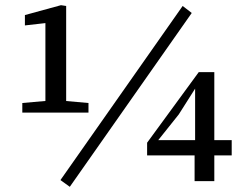

<svg xmlns="http://www.w3.org/2000/svg" viewBox="-20 -694 942 740"><path d="M66 -260V-297L168 -306H220L321 -297V-260ZM155 -260V-605L76 -596V-636L215 -674L235 -671V-260ZM249 26 213 0 684 -671 719 -644ZM730 4V-118L732 -132V-355H715L747 -376L669 -253L582 -144L590 -174V-154H873V-95H547V-144L746 -416H806V4Z"/></svg>

Font: Source Serif 4
Style: Regular
Weight: 400
Designer: Frank Grießhammer
Foundry: Adobe Systems Incorporated
Version: Version 4.004;hotconv 1.0.116;makeotfexe 2.5.65601